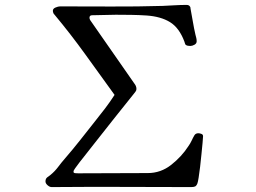

<svg xmlns="http://www.w3.org/2000/svg" viewBox="-20 -759 1040 781"><path d="M806 -205Q806 -198 804 -178Q802 -158 799.5 -132Q797 -106 794 -80.5Q791 -55 788 -36.5Q785 -18 783 -13Q779 -3 773.5 -0.5Q768 2 757 2Q660 2 562.5 1.5Q465 1 367 1Q323 1 278.5 1.5Q234 2 190 2Q182 2 173.5 -5.5Q165 -13 165 -21Q165 -32 172 -37.5Q179 -43 186 -48Q203 -62 216.5 -80Q230 -98 244 -114Q276 -151 306 -189Q336 -227 366 -265Q387 -291 407.5 -318Q428 -345 446 -373Q386 -456 326.5 -538.5Q267 -621 202 -699Q198 -703 197 -706Q195 -712 195 -715Q195 -724 206 -728.5Q217 -733 224 -733Q328 -733 433 -732.5Q538 -732 642 -735Q666 -736 690.5 -737.5Q715 -739 739 -739Q749 -739 753 -732Q755 -730 755 -724Q760 -698 764.5 -671Q769 -644 775 -618Q777 -611 778.5 -604.5Q780 -598 780 -591Q780 -582 771 -577Q762 -572 754 -572Q749 -572 743.5 -573Q738 -574 734 -578Q733 -579 732 -583.5Q731 -588 730 -590Q709 -646 671.5 -669Q634 -692 576 -696Q545 -698 514 -698.5Q483 -699 451 -699Q427 -699 403 -698Q379 -697 355 -697Q344 -697 344 -687Q344 -682 347 -677L526 -420Q530 -415 532.5 -409.5Q535 -404 535 -397Q535 -391 531 -386Q527 -381 524 -377Q442 -275 362 -173Q343 -148 323.5 -124Q304 -100 286 -75Q284 -71 281.5 -68Q279 -65 279 -60Q279 -55 287 -54.5Q295 -54 298 -54Q369 -54 440 -54.5Q511 -55 581 -55Q634 -55 676.5 -88.5Q719 -122 746 -164Q754 -175 759.5 -187Q765 -199 771 -209Q776 -217 787 -217Q792 -217 799 -214.5Q806 -212 806 -205Z"/></svg>

Font: Kaisei Tokumin Medium
Style: Regular
Weight: 500
Designer: Font-Kai, 金井和夫
Foundry: KAZUO KANAI
Version: Version 5.003